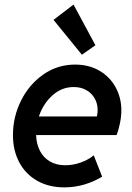

<svg xmlns="http://www.w3.org/2000/svg" viewBox="-20 -811 578 839"><path d="M36.6 -220.7Q36.6 -300.3 72 -371.3Q107.4 -442.4 169.4 -485.6Q231.4 -528.8 308.1 -528.8Q368.2 -528.8 414.1 -502.2Q460 -475.6 485.1 -429.7Q510.3 -383.8 510.3 -328.6Q510.3 -302.7 504.2 -272.5Q498 -242.2 489.3 -220.7H137.7Q139.2 -181.6 154.5 -151.9Q169.9 -122.1 198.2 -105.5Q226.6 -88.9 265.1 -88.9Q299.3 -88.9 332.8 -100.8Q366.2 -112.8 389.6 -132.3L426.3 -39.1Q390.6 -17.1 348.1 -4.6Q305.7 7.8 261.2 7.8Q193.4 7.8 142.6 -21Q91.8 -49.8 64.2 -101.6Q36.6 -153.3 36.6 -220.7ZM403.3 -302.2Q406.7 -315.9 406.7 -329.6Q406.7 -358.4 393.6 -381.3Q380.4 -404.3 356.7 -417.5Q333 -430.7 302.2 -430.7Q250 -430.7 209.5 -394.5Q168.9 -358.4 149.9 -302.2ZM213.9 -724.1 301.3 -791 397 -613.3 337.9 -571.8Z"/></svg>

Font: Reddit Sans Vanilla SemiBold
Style: Italic
Weight: 600
Italic angle: -11.25°
Designer: Stephen Hutchings
Version: Version 1.013